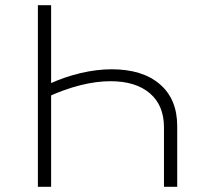

<svg xmlns="http://www.w3.org/2000/svg" viewBox="-20 -720 766 740"><path d="M612 0V-229Q612 -314 557.5 -360.5Q503 -407 406 -407Q351 -407 289.5 -391.5Q228 -376 165 -347L166 -395Q229 -424 291.5 -438.5Q354 -453 410 -453Q529 -453 596 -395.5Q663 -338 663 -234V0ZM126 0V-700H177V0Z"/></svg>

Font: Modern
Style: Regular
Weight: 300
Designer: Julieta Ulanovsky
Foundry: Julieta Ulanovsky
Version: Version 8.000